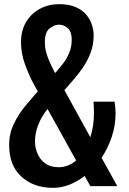

<svg xmlns="http://www.w3.org/2000/svg" viewBox="-20 -904 626 932"><path d="M237.3 7.8Q143.6 7.8 84 -46.4Q24.4 -100.6 24.4 -200.2Q24.4 -255.9 46.9 -302.2Q69.3 -348.6 99.1 -385Q128.9 -421.4 150.4 -445.8L163.6 -460L147 -489.7Q121.6 -536.1 101.8 -590.3Q82 -644.5 82 -699.2Q82 -755.9 106.9 -797.4Q131.8 -838.9 173.8 -861.3Q215.8 -883.8 266.6 -883.8Q316.4 -883.8 349.1 -868.9Q381.8 -854 400.4 -830.8Q418.9 -807.6 426.8 -781.7Q434.6 -755.9 434.6 -733.4Q434.6 -688 420.2 -649.2Q405.8 -610.4 384 -578.4Q362.3 -546.4 340.3 -521.2Q318.4 -496.1 303.2 -478.5L292.5 -466.8L418.5 -237.8Q436 -292.5 436 -353.5Q436 -369.6 435.5 -383.5Q435.1 -397.5 434.1 -410.6H536.1Q541 -382.3 541 -353.5Q541 -295.4 522.7 -240.2Q504.4 -185.1 473.1 -138.2L549.3 -0.5H418.5L391.1 -49.8Q356.4 -22.9 317.1 -7.6Q277.8 7.8 237.3 7.8ZM197.8 -699.2Q197.8 -666.5 209.2 -633.3Q220.7 -600.1 247.1 -549.3L255.4 -558.1Q268.6 -573.2 285.6 -595Q302.7 -616.7 315.4 -646Q328.1 -675.3 328.1 -711.9Q328.1 -749.5 309.6 -766.8Q291 -784.2 266.6 -784.2Q244.1 -784.2 220.9 -766.1Q197.8 -748 197.8 -699.2ZM149.9 -217.3Q149.9 -187.5 161.9 -158.7Q173.8 -129.9 199.2 -111.1Q224.6 -92.3 264.2 -92.3Q288.6 -92.3 309.8 -100.8Q331.1 -109.4 349.6 -125L210.9 -375Q181.6 -338.9 165.8 -298.3Q149.9 -257.8 149.9 -217.3Z"/></svg>

Font: Fjalla One
Style: Regular
Weight: 400
Designer: Irina Smirnova, Eben Sorkin
Foundry: Sorkin Type
Version: Version 1.002; ttfautohint (v1.8.4.7-5d5b);gftools[0.9.25]